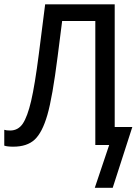

<svg xmlns="http://www.w3.org/2000/svg" viewBox="-21 -679 641 899"><path d="M425.3 -580.6H270L249 -415.5Q224.6 -222.7 200.7 -140.4Q176.8 -58.1 141.1 -25.1Q105.5 7.8 41 7.8Q12.7 7.8 -1 2.9V-71.3Q8.3 -67.9 26.4 -67.9Q64 -67.9 85.7 -100.1Q107.4 -132.3 124.8 -206.3Q142.1 -280.3 160.6 -424.3L190.4 -658.7H516.1V-84.5H598.6L506.8 200.2H422.9L490.2 0H425.3Z"/></svg>

Font: Liberation Mono
Style: Regular
Weight: 400
Monospace: yes
Designer: Steve Matteson
Foundry: Ascender Corporation
Version: Version 2.1.5